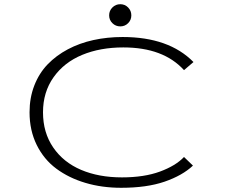

<svg xmlns="http://www.w3.org/2000/svg" viewBox="-20 -882 1090 913"><path d="M589.2 -771.8Q574 -756.5 552 -756.5Q530 -756.5 514.5 -771.8Q499 -787 499 -809Q499 -831 514.5 -846.5Q530 -862 552 -862Q574 -862 589.2 -846.5Q604.5 -831 604.5 -809Q604.5 -787 589.2 -771.8ZM556 11Q464.5 11 385.8 -12.5Q307 -36 247.8 -80Q188.5 -124 154.5 -193Q120.5 -262 120.5 -348Q120.5 -417 143.2 -475.5Q166 -534 206.5 -576Q247 -618 302.5 -647.5Q358 -677 424 -691.5Q490 -706 563 -706Q783 -706 900 -587L855 -548.5Q757 -656.5 566.5 -656.5Q456.5 -656.5 370.8 -621Q285 -585.5 234.8 -514.8Q184.5 -444 184.5 -348Q184.5 -251.5 233 -180.8Q281.5 -110 365.8 -74.2Q450 -38.5 560 -38.5Q665.5 -38.5 740.8 -66.2Q816 -94 855 -135.5L897.5 -94.5Q847.5 -47.5 762.8 -18.2Q678 11 556 11Z"/></svg>

Font: League Mono Extended UltraLight
Style: Regular
Weight: 200
Width: 9
Designer: Tyler Finck
Foundry: The League of Moveable Type / Tyler Finck
Version: Version 2.210